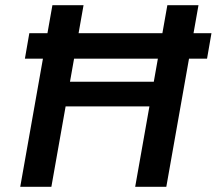

<svg xmlns="http://www.w3.org/2000/svg" viewBox="-20 -720 835 740"><path d="M76 -494 93 -592H795L778 -494ZM501 0 625 -700H745L621 0ZM58 0 182 -700H302L178 0ZM214 -310 231 -405H595L578 -310Z"/></svg>

Font: DM Sans 24pt SemiBold
Style: Italic
Weight: 600
Italic angle: -10°
Designer: Colophon Foundry, Jonny Pinhorn
Foundry: Colophon Foundry
Version: Version 4.004;gftools[0.9.30]